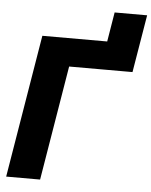

<svg xmlns="http://www.w3.org/2000/svg" viewBox="-59 -925 767 974"><g transform="rotate(5 325.0 -438.5)"><path d="M436.5 -584.5 484.9 -877.4H650.4L601.6 -584.5ZM624.5 -727.5 600.6 -584H278.8L182.1 0H9.3L129.9 -727.5Z"/></g></svg>

Font: Inter 20pt ExtraBold
Style: Italic
Weight: 800
Italic angle: -9.3988°
Version: Version 4.001;git-66647c0bb